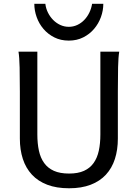

<svg xmlns="http://www.w3.org/2000/svg" viewBox="-20 -987 743 1019"><path d="M612.8 -712.9Q607.9 -683.6 606.7 -630.1Q605.5 -576.7 605.5 -500.5V-251.5Q605.5 -191.9 589.8 -143.3Q574.2 -94.7 542.2 -60.1Q510.3 -25.4 461.4 -6.6Q412.6 12.2 346.7 12.2Q279.8 12.2 230.7 -6.6Q181.6 -25.4 149.4 -60.1Q117.2 -94.7 101.3 -143.3Q85.4 -191.9 85.4 -251.5V-500.5Q85.4 -572.8 84.2 -628.2Q83 -683.6 78.1 -712.9H178.2V-273.4Q178.2 -225.6 186.5 -187.3Q194.8 -148.9 214.4 -121.8Q233.9 -94.7 266.1 -80.3Q298.3 -65.9 346.7 -65.9Q394 -65.9 425.8 -80.3Q457.5 -94.7 476.8 -121.8Q496.1 -148.9 504.4 -187.3Q512.7 -225.6 512.7 -273.4V-712.9ZM528.3 -966.8Q528.3 -931.2 515.6 -896.2Q502.9 -861.3 479.2 -833.5Q455.6 -805.7 421.6 -788.6Q387.7 -771.5 345.2 -771.5Q302.2 -771.5 268.3 -788.6Q234.4 -805.7 210.7 -833.5Q187 -861.3 174.6 -896.2Q162.1 -931.2 162.1 -966.8H220.7Q223.6 -941.9 234.6 -919.9Q245.6 -897.9 262.2 -881.1Q278.8 -864.3 300 -854.5Q321.3 -844.7 345.2 -844.7Q369.1 -844.7 390.1 -854.5Q411.1 -864.3 427.2 -881.1Q443.4 -897.9 454.1 -919.9Q464.8 -941.9 468.8 -966.8Z"/></svg>

Font: Andika New Basic
Style: Regular
Weight: 400
Designer: Victor Gaultney, Annie Olsen, Julie Remington, Don Collingsworth, Eric Hays
Foundry: SIL International
Version: Version 5.500